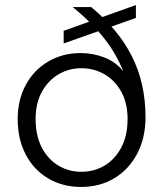

<svg xmlns="http://www.w3.org/2000/svg" viewBox="-20 -728 646 760"><path d="M301 12Q228 12 170.5 -22Q113 -56 81.5 -117Q50 -178 50 -256Q50 -333 82 -392Q114 -451 171 -484.5Q228 -518 299 -518Q347 -518 392 -501Q437 -484 468 -446Q454 -480 435.5 -512.5Q417 -545 392.5 -576Q368 -607 337 -638Q306 -669 268 -700H341Q394 -656 434.5 -607.5Q475 -559 502 -505.5Q529 -452 542.5 -391.5Q556 -331 556 -264Q556 -182 523 -119.5Q490 -57 432.5 -22.5Q375 12 301 12ZM302 -48Q352 -48 393 -72Q434 -96 459.5 -143Q485 -190 485 -257Q485 -320 460 -365Q435 -410 393.5 -434Q352 -458 302 -458Q253 -458 212 -434Q171 -410 146 -365Q121 -320 121 -257Q121 -190 146 -143Q171 -96 212 -72Q253 -48 302 -48ZM232 -556V-606L518 -708V-657Z"/></svg>

Font: DM Sans 12pt Light
Style: Regular
Weight: 300
Version: Version 4.004;gftools[0.9.30]